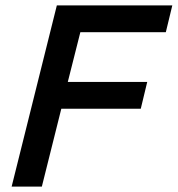

<svg xmlns="http://www.w3.org/2000/svg" viewBox="-20 -695 662 715"><path d="M135.8 0H23.3L191.7 -675H621.7L597.5 -575H279.2L232.5 -390H528.3L504.2 -290H208.3Z"/></svg>

Font: Funnel Sans Medium
Style: Italic
Weight: 500
Italic angle: -14.036°
Version: Version 1.000; Beta; Release 5; Build 24; ttfautohint (v1.8.